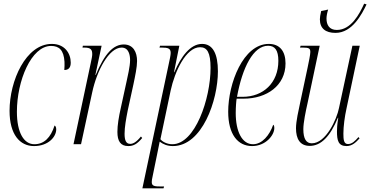

<svg xmlns="http://www.w3.org/2000/svg" viewBox="-20 -785 2015 1045"><path d="M165 10C243 10 286 -40 286 -81C286 -93 282 -99 277 -102C256 -36 220 0 167 0C111 0 72 -61 72 -177C72 -345 150 -535 258 -535C302 -535 327 -512 331 -449C332 -435 331 -420 330 -404C353 -404 365 -417 365 -444C365 -494 333 -546 262 -546C121 -546 32 -346 32 -182C32 -53 88 10 165 10Z M678 10C705 10 726 0 754 -34L747 -42C722 -11 704 -2 689 -2C666 -2 658 -21 658 -57C658 -93 666 -137 675 -183L706 -325C716 -373 726 -420 726 -453C726 -500 706 -543 654 -543C598 -543 550 -495 501 -377H499L533 -536H431L429 -526H439C474 -526 482 -515 482 -490C482 -479 479 -466 474 -442L380 0H421L482 -283C507 -400 573 -526 642 -526C681 -526 688 -485 688 -458C688 -422 674 -367 669 -342L638 -200C626 -147 619 -103 619 -67C619 -17 636 10 678 10Z M897 -430 755 240H870L873 230H858C821 230 806 228 806 206C806 200 807 189 811 173L839 36C842 22 844 11 849 -14C868 0 890 10 921 10C1080 10 1166 -238 1166 -397C1166 -491 1139 -546 1080 -546C1016 -546 965 -477 929 -392H927L956 -536H851L848 -526H859C894 -526 909 -522 909 -497C909 -485 904 -462 897 -430ZM918 0C886 0 862 -16 853 -27L909 -293C931 -395 992 -528 1069 -528C1107 -528 1126 -500 1126 -415C1126 -248 1042 0 918 0Z M1352 10C1425 10 1473 -48 1473 -88C1473 -100 1470 -104 1467 -106C1447 -49 1407 0 1357 0C1298 0 1263 -68 1263 -170C1263 -201 1266 -240 1268 -248H1306C1432 -248 1534 -319 1534 -440C1534 -507 1502 -546 1443 -546C1303 -546 1222 -330 1222 -177C1222 -54 1274 10 1352 10ZM1300 -258H1270C1299 -418 1359 -536 1439 -536C1476 -536 1495 -512 1495 -454C1495 -334 1413 -258 1300 -258Z M1806 -606C1898 -606 1950 -709 1975 -761L1962 -765C1936 -708 1891 -622 1813 -622C1772 -622 1757 -650 1757 -684C1757 -696 1760 -714 1766 -733L1728 -725C1723 -703 1721 -690 1721 -680C1721 -630 1752 -606 1806 -606ZM1866 10C1897 10 1918 -11 1937 -32L1931 -39C1913 -18 1896 -1 1874 -1C1851 -1 1849 -25 1849 -58C1849 -97 1856 -150 1866 -195L1938 -536H1898L1825 -197C1813 -136 1754 -5 1677 -5C1647 -5 1631 -29 1631 -82C1631 -117 1644 -180 1654 -224L1720 -536H1616L1613 -526H1627C1661 -526 1669 -522 1669 -502C1669 -488 1661 -449 1654 -416L1614 -228C1605 -185 1591 -125 1591 -87C1591 -30 1612 9 1666 9C1727 9 1777 -42 1819 -144H1821C1815 -106 1814 -86 1814 -70C1814 -21 1821 10 1866 10Z"/></svg>

Font: Noto Serif Display ExtraCondensed ExtraLight
Style: Italic
Weight: 200
Width: 2
Italic angle: -12°
Designer: Monotype Design Team
Foundry: Monotype Imaging Inc.
Version: Version 2.009